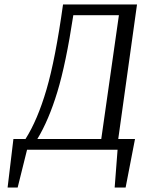

<svg xmlns="http://www.w3.org/2000/svg" viewBox="-20 -670 651 859"><path d="M593 -650 509 -48H584L542 169H493L506 0H101L59 169H14L40 -48H94Q148 -133 188 -269.5Q228 -406 262 -650ZM308 -602Q275 -385 236.5 -258.5Q198 -132 147 -48H433L512 -602Z"/></svg>

Font: Arsenal
Style: Italic
Weight: 400
Italic angle: -9.10001°
Designer: Andrij Shevchenko
Foundry: Stairsfor
Version: Version 2.001;PS 002.001;hotconv 1.0.88;makeotf.lib2.5.64775